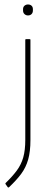

<svg xmlns="http://www.w3.org/2000/svg" viewBox="-20 -654 249 858"><path d="M20 183Q18 185 15 183L5 169Q4 167 4 166Q4 165 5 164Q36 134 55.5 107.5Q75 81 84 49Q93 17 93 -29V-475Q93 -478 94 -478.5Q95 -479 97 -479H112Q115 -479 115.5 -478.5Q116 -478 116 -475V-28Q116 23 106 58.5Q96 94 75 122.5Q54 151 20 183ZM105 -585Q96 -585 89.5 -591Q83 -597 83 -607V-613Q83 -623 89.5 -628.5Q96 -634 105 -634Q115 -634 121 -628.5Q127 -623 127 -613V-607Q127 -597 121 -591Q115 -585 105 -585Z"/></svg>

Font: Sofia Sans Thin
Style: Regular
Weight: 250
Designer: Botio Nikoltchev, Ani Petrova
Foundry: lettersoup
Version: Version 4.101